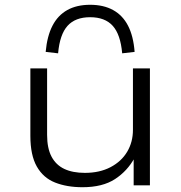

<svg xmlns="http://www.w3.org/2000/svg" viewBox="-20 -775 756 803"><path d="M325 8Q260 8 210.5 -11.5Q161 -31 134 -78.5Q107 -126 107 -207V-489H177V-211Q177 -155 195.5 -120Q214 -85 249 -68.5Q284 -52 335 -52Q397 -52 442.5 -76Q488 -100 512 -140.5Q536 -181 536 -232V-489H607V0H539V-115H543Q513 -60 461 -26Q409 8 325 8ZM223 -552 171 -558Q177 -624 199.5 -667.5Q222 -711 261.5 -733Q301 -755 357 -755Q413 -755 453 -733Q493 -711 515.5 -667.5Q538 -624 543 -558L491 -552Q484 -631 451.5 -667Q419 -703 357 -703Q295 -703 262.5 -667Q230 -631 223 -552Z"/></svg>

Font: Nunito Sans 10pt Expanded Light
Style: Regular
Weight: 300
Width: 7
Designer: Vernon Adams
Foundry: Vernon Adams
Version: Version 3.101;gftools[0.9.27]